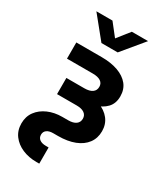

<svg xmlns="http://www.w3.org/2000/svg" viewBox="-227 -823 963 1119"><g transform="rotate(30 254.0 -263.0)"><path d="M212.9 204.1Q161.1 204.1 118.4 185.8Q75.7 167.5 50.3 133.5Q24.9 99.6 24.9 52.2Q24.9 5.9 50 -28.1Q75.2 -62 117.9 -80.6Q160.6 -99.1 212.9 -99.1H252Q285.6 -99.1 303.7 -112.3Q321.8 -125.5 321.8 -149.4Q321.8 -172.9 303.7 -185.8Q285.6 -198.7 252 -198.7H119.6V-307.6H240.2Q274.9 -307.6 293.5 -320.8Q312 -334 312 -358.4Q312 -381.8 293.5 -394.3Q274.9 -406.7 240.2 -406.7H66.4V-515.6H236.8Q300.3 -515.6 347.2 -498.8Q394 -481.9 419.9 -450Q445.8 -418 445.8 -371.1Q445.8 -323.2 417.7 -293.7Q389.6 -264.2 341.3 -250.7Q293 -237.3 231.4 -237.3H119.6V-292H241.2Q306.6 -292 354.7 -273.9Q402.8 -255.9 429 -222.2Q455.1 -188.5 455.1 -142.1Q455.1 -95.2 429.7 -61Q404.3 -26.9 357.4 -8.5Q310.5 9.8 246.6 9.8H214.4Q187 9.8 171.9 21Q156.7 32.2 156.7 52.2Q156.7 72.8 171.9 84Q187 95.2 214.4 95.2H232.4V204.1ZM185.1 -731.4 250 -648.9 315.4 -731.4H424.3V-731L304.2 -585.9H194.8L77.1 -731V-731.4Z"/></g></svg>

Font: Inter Cardless Display
Style: Bold
Weight: 700
Designer: Rasmus Andersson
Foundry: rsms
Version: Version 4.001;git-9221beed3